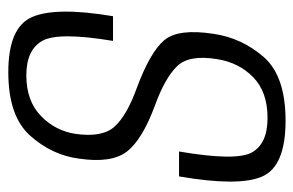

<svg xmlns="http://www.w3.org/2000/svg" viewBox="-145 -575 724 474"><g transform="rotate(-90 217.0 -338.0)"><path d="M156 5Q43.5 5 18.2 -52.8Q-7 -110.5 18.5 -258H80Q56 -117.5 77.5 -78.5Q99 -39.5 163 -39.5Q227 -39.5 263.2 -74.8Q299.5 -110 308 -164Q319.5 -233.5 290.2 -263.2Q261 -293 193.5 -317.5Q108.5 -349 79.5 -387.2Q50.5 -425.5 62.5 -505.5Q71 -571.5 119 -625.5Q167 -679.5 276 -679.5Q387 -679.5 412.2 -620.2Q437.5 -561 414 -421H353Q375.5 -556 353.2 -595.5Q331 -635 268 -635Q205 -635 168 -599.2Q131 -563.5 123.5 -513.5Q114 -447 141.8 -416.8Q169.5 -386.5 237.5 -362Q325 -329.5 354.5 -294.8Q384 -260 370.5 -173Q360.5 -103.5 313.5 -49.2Q266.5 5 156 5Z"/></g></svg>

Font: Anybody Light
Style: Italic
Weight: 300
Italic angle: -10°
Designer: Tyler Finck
Foundry: Etcetera Type Company
Version: Version 1.010; ttfautohint (v1.8.3) -l 8 -r 50 -G 200 -x 14 